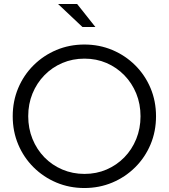

<svg xmlns="http://www.w3.org/2000/svg" viewBox="-20 -935 849 966"><path d="M404.5 11Q329.4 11 263.9 -16.5Q198.5 -44 148.7 -93.5Q99 -143 71.5 -208.5Q44 -274 44 -350Q44 -426 71.5 -491.5Q99 -557 148.7 -606.5Q198.5 -656 263.9 -683.5Q329.4 -711 404.5 -711Q479.6 -711 545.1 -683.5Q610.5 -656 660.3 -606.5Q710 -557 737.5 -491.5Q765 -426 765 -350Q765 -274 737.5 -208.5Q710 -143 660.3 -93.5Q610.5 -44 545.1 -16.5Q479.6 11 404.5 11ZM405 -60Q465 -60 516 -82Q567 -104 605.5 -143.3Q643.9 -182.6 665.5 -235.7Q687 -288.7 687 -350Q687 -412 665.5 -464.5Q644 -517 605.5 -556.5Q567 -596 516 -618Q465 -640 405 -640Q345 -640 293.5 -618Q242 -596 203.5 -556.5Q165 -517 143.5 -464.5Q122 -412 122 -350.5Q122 -289 143.5 -235.9Q165.1 -182.8 203.5 -143.4Q242 -104 293.7 -82Q345.5 -60 405 -60ZM395 -799 272 -915H368L460 -799Z"/></svg>

Font: Red Hat Display VF
Style: Regular
Weight: 300
Designer: Pentagram, MCKL
Foundry: Pentagram, MCKL
Version: Version 1.023